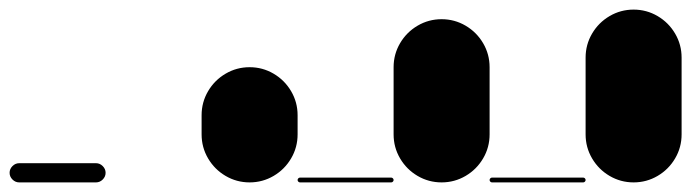

<svg xmlns="http://www.w3.org/2000/svg" viewBox="-20 -380 1440 400"><path d="M20 -40Q12 -40 6 -34Q0 -28 0 -20Q0 -12 6 -6Q12 0 20 0H180Q188 0 194 -6Q200 -12 200 -20Q200 -28 194 -34Q188 -40 180 -40Z M200 0Q200 0 200 0Q200 0 200 0Q200 0 200 0Q200 0 200 0H400Q400 0 400 0Q400 0 400 0Q400 0 400 0Q400 0 400 0Z M400 -100H600V-140H400ZM500 -200Q473 -200 450 -186.5Q427 -173 413.5 -150Q400 -127 400 -100Q400 -73 413.5 -50Q427 -27 450 -13.5Q473 0 500 0Q527 0 550 -13.5Q573 -27 586.5 -50Q600 -73 600 -100Q600 -127 586.5 -150Q573 -173 550 -186.5Q527 -200 500 -200ZM500 -240Q473 -240 450 -226.5Q427 -213 413.5 -190Q400 -167 400 -140Q400 -113 413.5 -90Q427 -67 450 -53.5Q473 -40 500 -40Q527 -40 550 -53.5Q573 -67 586.5 -90Q600 -113 600 -140Q600 -167 586.5 -190Q573 -213 550 -226.5Q527 -240 500 -240Z M605 -10Q603 -10 601.5 -8.5Q600 -7 600 -5Q600 -3 601.5 -1.5Q603 0 605 0H795Q797 0 798.5 -1.5Q800 -3 800 -5Q800 -7 798.5 -8.5Q797 -10 795 -10Z M800 -100H1000V-240H800ZM900 -200Q873 -200 850 -186.5Q827 -173 813.5 -150Q800 -127 800 -100Q800 -73 813.5 -50Q827 -27 850 -13.5Q873 0 900 0Q927 0 950 -13.5Q973 -27 986.5 -50Q1000 -73 1000 -100Q1000 -127 986.5 -150Q973 -173 950 -186.5Q927 -200 900 -200ZM900 -340Q873 -340 850 -326.5Q827 -313 813.5 -290Q800 -267 800 -240Q800 -213 813.5 -190Q827 -167 850 -153.5Q873 -140 900 -140Q927 -140 950 -153.5Q973 -167 986.5 -190Q1000 -213 1000 -240Q1000 -267 986.5 -290Q973 -313 950 -326.5Q927 -340 900 -340Z M1005 -10Q1003 -10 1001.5 -8.5Q1000 -7 1000 -5Q1000 -3 1001.5 -1.5Q1003 0 1005 0H1195Q1197 0 1198.5 -1.5Q1200 -3 1200 -5Q1200 -7 1198.5 -8.5Q1197 -10 1195 -10Z M1200 -100H1400V-260H1200ZM1300 -200Q1273 -200 1250 -186.5Q1227 -173 1213.5 -150Q1200 -127 1200 -100Q1200 -73 1213.5 -50Q1227 -27 1250 -13.5Q1273 0 1300 0Q1327 0 1350 -13.5Q1373 -27 1386.5 -50Q1400 -73 1400 -100Q1400 -127 1386.5 -150Q1373 -173 1350 -186.5Q1327 -200 1300 -200ZM1300 -360Q1273 -360 1250 -346.5Q1227 -333 1213.5 -310Q1200 -287 1200 -260Q1200 -233 1213.5 -210Q1227 -187 1250 -173.5Q1273 -160 1300 -160Q1327 -160 1350 -173.5Q1373 -187 1386.5 -210Q1400 -233 1400 -260Q1400 -287 1386.5 -310Q1373 -333 1350 -346.5Q1327 -360 1300 -360Z"/></svg>

Font: Wavefont ExtraBold
Style: Regular
Weight: 800
Monospace: yes
Version: Version 3.005;gftools[0.9.33]